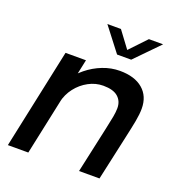

<svg xmlns="http://www.w3.org/2000/svg" viewBox="-133 -848 890 958"><g transform="rotate(20 312.0 -369.0)"><path d="M392.5 0 446 -245Q455.5 -287.5 460.2 -313.8Q465 -340 465 -360Q465 -397 439.8 -419.2Q414.5 -441.5 361.5 -441.5Q321 -441.5 283.8 -421.5Q246.5 -401.5 220 -367.2Q193.5 -333 184 -289.5L139 -312.5Q149.5 -361 176.2 -402.2Q203 -443.5 241 -474.2Q279 -505 323.5 -522.2Q368 -539.5 414 -539.5Q492.5 -539.5 536.2 -502.2Q580 -465 580 -398.5Q580 -370 572.8 -331.2Q565.5 -292.5 552.5 -234.5L501 0ZM14.5 0 127.5 -531H236L123 0ZM274.5 -737.5H346.5L425 -632H395L495 -737.5H570.5L447 -611H372Z"/></g></svg>

Font: Epilogue Medium
Style: Italic
Weight: 500
Italic angle: -12°
Designer: Tyler Finck
Foundry: Etcetera Type Co
Version: Version 2.112